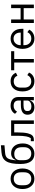

<svg xmlns="http://www.w3.org/2000/svg" viewBox="1758 -2546 800 4357"><g transform="rotate(-90 2158.5 -368.0)"><path d="M279.8 12.2Q384.8 12.2 448.2 -62Q513.2 -136.2 513.2 -257.8Q513.2 -379.4 448.2 -455.1Q384.8 -527.8 279.8 -527.8Q173.8 -527.8 111.8 -455.1Q46.9 -379.4 46.9 -257.8Q46.9 -136.2 111.8 -62Q173.8 12.2 279.8 12.2ZM132.8 -221.2V-294.9Q132.8 -374.5 172.6 -415.8Q212.4 -457 279.8 -457Q347.2 -457 387 -415.8Q426.8 -374.5 426.8 -294.9V-221.2Q426.8 -141.6 387 -100.3Q347.2 -59.1 279.8 -59.1Q212.4 -59.1 172.6 -100.3Q132.8 -141.6 132.8 -221.2Z M848.6 12.2Q952.6 12.2 1016.6 -61Q1081.5 -135.3 1081.5 -251Q1081.5 -375.5 1019.5 -446.8Q958 -516.1 859.4 -516.1Q800.3 -516.1 763.7 -490.7Q727.1 -465.3 703.6 -411.1H699.2Q709.5 -544.4 745.6 -596.2Q764.6 -622.6 793.9 -635.7Q823.2 -648.9 868.7 -652.8L1040.5 -667V-748L878.4 -734.9Q806.2 -729 757.1 -703.1Q708 -677.2 676.3 -627Q615.2 -530.8 615.2 -307.1Q615.2 -142.1 678.2 -62Q736.8 12.2 848.6 12.2ZM852.5 -59.1Q781.7 -59.1 741.7 -101.1Q701.7 -143.1 701.7 -225.1V-316.9Q701.7 -376 737.8 -410.4Q773.9 -444.8 844.2 -444.8Q915 -444.8 955.3 -402.8Q995.6 -360.8 995.6 -278.8V-215.8Q995.6 -143.6 954.6 -99.1Q917.5 -59.1 852.5 -59.1Z M1132.3 -69.8V0H1163.6Q1226.6 0 1260.7 -34.2Q1293.5 -66.9 1311.5 -140.1Q1331.5 -227.5 1331.5 -367.2V-445.8H1524.4V0H1604.5V-516.1H1255.4V-369.1Q1255.4 -251 1240.7 -172.9Q1229 -109.4 1200.7 -69.8Z M1937.5 -527.8Q2031.2 -527.8 2083.3 -481.9Q2135.3 -436 2135.3 -354V0H2060.5V-84H2055.7Q2038.6 -36.6 1999.8 -12.2Q1960.9 12.2 1906.2 12.2Q1825.2 12.2 1779.3 -29.5Q1733.4 -71.3 1733.4 -144Q1733.4 -294.9 1953.6 -294.9H2055.7V-346.2Q2055.7 -459 1933.6 -459Q1848.1 -459 1802.2 -381.8L1754.4 -426.8Q1776.9 -471.7 1824 -499.8Q1871.1 -527.8 1937.5 -527.8ZM2055.7 -149.9V-234.9H1949.2Q1817.4 -234.9 1817.4 -157.2V-136.2Q1817.4 -98.6 1844.7 -77.4Q1872.1 -56.2 1919.4 -56.2Q1980 -56.2 2017.6 -83Q2055.7 -110.4 2055.7 -149.9Z M2492.2 12.2Q2564.5 12.2 2614.7 -19.8Q2665 -51.8 2690.4 -109.9L2632.3 -148.9Q2589.4 -59.1 2492.2 -59.1Q2422.9 -59.1 2385.5 -101.3Q2348.1 -143.6 2348.1 -213.9V-301.8Q2348.1 -372.1 2384.3 -414.1Q2422.4 -457 2492.2 -457Q2587.9 -457 2618.2 -373L2685.5 -407.2Q2633.8 -527.8 2492.2 -527.8Q2383.8 -527.8 2323.2 -455.1Q2262.2 -383.8 2262.2 -257.8Q2262.2 -132.3 2323.2 -61Q2384.3 12.2 2492.2 12.2Z M2918 -445.8V0H2998V-445.8H3174.3V-516.1H2742.2V-445.8Z M3459.5 12.2Q3530.8 12.2 3584.5 -19.8Q3638.2 -51.8 3663.6 -106L3606.4 -147Q3586.4 -104 3549.8 -81.1Q3513.2 -58.1 3464.8 -58.1Q3394.5 -58.1 3352.5 -103Q3311.5 -147 3311.5 -213.9V-237.8H3682.6V-275.9Q3682.6 -388.2 3622.6 -457Q3559.6 -527.8 3459.5 -527.8Q3353.5 -527.8 3291.5 -455.1Q3227.5 -380.4 3227.5 -257.8Q3227.5 -135.3 3291.5 -62Q3353.5 12.2 3459.5 12.2ZM3459.5 -460.9Q3521.5 -460.9 3559.1 -419.4Q3596.7 -377.9 3596.7 -309.1V-297.9H3311.5V-305.2Q3311.5 -372.1 3353.5 -417Q3394.5 -460.9 3459.5 -460.9Z M3814.5 -516.1V0H3894.5V-231H4152.3V0H4232.4V-516.1H4152.3V-300.8H3894.5V-516.1Z"/></g></svg>

Font: Plexus Sans
Style: Regular
Weight: 400
Version: Version 2.001;PS 002.001;hotconv 1.0.70;makeotf.lib2.5.58329